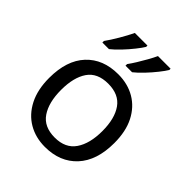

<svg xmlns="http://www.w3.org/2000/svg" viewBox="-214 -895 1033 1033"><g transform="rotate(45 302.5 -378.0)"><path d="M551 -269Q551 -136 483.5 -63Q416 10 301 10Q230 10 174.5 -22.5Q119 -55 87 -117.5Q55 -180 55 -269Q55 -402 122 -474Q189 -546 304 -546Q377 -546 432.5 -513.5Q488 -481 519.5 -419.5Q551 -358 551 -269ZM146 -269Q146 -174 183.5 -118.5Q221 -63 303 -63Q384 -63 422 -118.5Q460 -174 460 -269Q460 -364 422 -418Q384 -472 302 -472Q220 -472 183 -418Q146 -364 146 -269ZM482 -756Q472 -739 449 -710Q426 -681 399 -652.5Q372 -624 349 -606H299V-618Q313 -637 329 -663Q345 -689 360.5 -716.5Q376 -744 386 -766H482ZM306 -756Q296 -739 273 -710Q250 -681 223 -652.5Q196 -624 173 -606H123V-618Q144 -647 169 -689.5Q194 -732 210 -766H306Z"/></g></svg>

Font: Noto Sans Rejang
Style: Regular
Weight: 400
Designer: Monotype Design Team
Foundry: Monotype Imaging Inc.
Version: Version 2.001; ttfautohint (v1.8.4.7-5d5b)